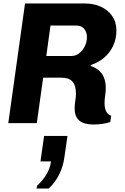

<svg xmlns="http://www.w3.org/2000/svg" viewBox="-20 -706 715 1101"><path d="M516.5 8Q484 8 459.5 -0.5Q435 -9 421.5 -29.5Q408 -50 408 -86.5Q408 -106.5 411.8 -128Q415.5 -149.5 415.5 -168.5Q415.5 -193.5 410.2 -211Q405 -228.5 394.2 -239.5Q383.5 -250.5 368.5 -255.5Q353.5 -260.5 333 -260.5H227.5L191 0H27.5L123.5 -686H468Q518 -686 558.5 -667.5Q599 -649 623.2 -614.5Q647.5 -580 647.5 -531.5Q647.5 -483 628.8 -443Q610 -403 576.8 -375Q543.5 -347 500.5 -333L499.5 -327.5Q517 -322 532.5 -312.8Q548 -303.5 560 -288.8Q572 -274 579.2 -252.2Q586.5 -230.5 586.5 -200.5Q586.5 -180 583 -157.5Q579.5 -135 579.5 -115Q579.5 -96.5 583.2 -81.8Q587 -67 595.5 -57Q604 -47 617.5 -42.5L612.5 -6.5Q591.5 1 566 4.5Q540.5 8 516.5 8ZM245.5 -385H390Q414.5 -385 434.2 -400.5Q454 -416 466.2 -440.5Q478.5 -465 478.5 -493Q478.5 -521 463.2 -540.2Q448 -559.5 416 -559.5H269.5ZM190 375 192.5 359Q227.5 327 247.8 291.5Q268 256 272.5 219.5H212L233 73.5H367L349 197.5Q342.5 247 319.8 293.5Q297 340 259.5 375Z"/></svg>

Font: Chivo Medium
Style: Italic
Weight: 500
Italic angle: -8.05°
Designer: Hector Gatti
Foundry: Omnibus-Type
Version: Version 2.002